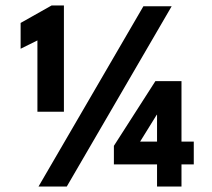

<svg xmlns="http://www.w3.org/2000/svg" viewBox="-20 -683 776 703"><path d="M224.5 0H121L505 -660H608.5ZM214 -274H117V-535L55.5 -504.5V-599L169 -663H214ZM644.5 0H555V-81H397V-149L549 -386H644.5V-164.5H689.5V-81H644.5ZM555 -164.5V-263H554L493 -164.5Z"/></svg>

Font: Lucymar Sans ExtraBold
Style: Regular
Weight: 800
Foundry: The League of Moveable Type (original font) / Main changes by Cristiano Sobral with portions from Mirco Monsees
Version: Version 2.001;August 30, 2020;FontCreator 13.0.0.2681 64-bit